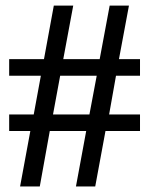

<svg xmlns="http://www.w3.org/2000/svg" viewBox="-20 -675 540 695"><path d="M361.8 -200.7 324.7 0H254.9L292 -200.7H160.2L124 0H52.7L89.8 -200.7H13.2V-260.7H102.1L127.9 -400.9H13.2V-460.9H139.2L174.8 -654.8H245.1L209 -460.9H340.8L377 -654.8H446.8L410.6 -460.9H486.8V-400.9H399.9L375 -260.7H486.8V-200.7ZM197.8 -400.9 171.9 -260.7H303.7L330.1 -400.9Z"/></svg>

Font: Tinos
Style: Bold
Weight: 700
Designer: Steve Matteson
Foundry: Monotype Imaging Inc.
Version: Version 1.23